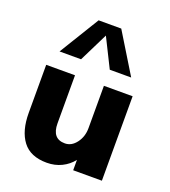

<svg xmlns="http://www.w3.org/2000/svg" viewBox="-136 -833 833 942"><g transform="rotate(20 280.5 -362.0)"><path d="M335 -733.9 462.9 -524.9H351.1L275.9 -675.8L201.2 -524.9H88.9L216.8 -733.9ZM49.8 -189.9V-440.9H200.2V-189.9Q200.2 -109.9 267.1 -109.9Q301.8 -109.9 326.4 -142.6Q351.1 -175.3 351.1 -220.2V-440.9H501V0H351.1V-54.2Q328.1 -24.4 293.2 -7.3Q258.3 9.8 215.8 9.8Q130.4 9.8 90.1 -43.2Q49.8 -96.2 49.8 -189.9Z"/></g></svg>

Font: Glacial Indifference
Style: Bold
Weight: 700
Version: Version 1.001